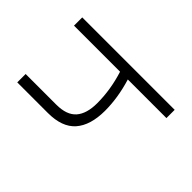

<svg xmlns="http://www.w3.org/2000/svg" viewBox="-182 -898 1068 1068"><g transform="rotate(-45 352.0 -363.5)"><path d="M96.2 -727.1H162.1V-486.3Q162.1 -404.3 204.3 -367.4Q246.6 -330.6 328.6 -330.6Q434.6 -330.6 542.5 -364.7V-727.1H607.4V0H542.5V-303.7Q432.1 -270 329.1 -270Q214.8 -270.5 155.5 -322.8Q96.2 -375 96.2 -486.3Z"/></g></svg>

Font: Interop Light
Style: Regular
Weight: 300
Designer: Rasmus Andersson, Google, Jang Haemin
Foundry: jhaemin
Version: Version 1.007